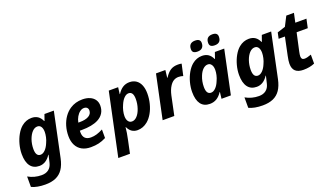

<svg xmlns="http://www.w3.org/2000/svg" viewBox="-82 -1390 3914 2267"><g transform="rotate(-20 1874.5 -256.5)"><path d="M11.7 208V76.7Q89.4 121.1 180.7 121.1Q233.4 121.1 268.1 94.5Q302.7 67.9 314.9 18.1L337.9 -78.1H334Q306.2 -34.7 270.5 -12.5Q234.9 9.8 192.9 9.8Q119.1 9.8 80.6 -42.2Q42 -94.2 42 -192.9Q42 -252 58.3 -313.7Q74.7 -375.5 104 -427.2Q133.3 -479 169.9 -509.3Q226.6 -555.7 295.4 -555.7Q341.3 -555.7 373 -534.7Q404.8 -513.7 425.3 -469.2H429.2L456.5 -546.4H574.2L457 10.7Q439.9 90.8 405.5 141.4Q371.1 191.9 316.4 216.1Q261.7 240.2 183.6 240.2Q131.8 240.2 87.9 231.9Q43.9 223.6 11.7 208ZM357.4 -216.3Q372.1 -247.1 379.9 -282.5Q387.7 -317.9 387.7 -347.2Q387.7 -388.7 371.8 -412.8Q356 -437 326.2 -437Q291 -437 261 -405.5Q231 -374 211.4 -319.3Q191.9 -263.2 191.9 -201.7Q191.9 -109.9 250.5 -109.9Q280.3 -109.9 308.8 -138.4Q337.4 -167 357.4 -216.3Z M632.8 -204.1Q632.8 -269.5 650.4 -328.9Q668 -388.2 701.2 -435.3Q734.4 -482.4 779.3 -511.7Q846.7 -555.7 934.1 -555.7Q987.8 -555.7 1027.6 -538.3Q1067.4 -521 1088.9 -489.3Q1110.4 -457.5 1110.4 -415Q1110.4 -362.3 1085.9 -322.5Q1061.5 -282.7 1013.7 -257.8Q937 -218.3 807.1 -218.3H781.7Q781.2 -212.4 781.2 -198.7Q781.2 -148.9 806.2 -123.8Q831.1 -98.6 879.4 -98.6Q915.5 -98.6 951.7 -109.1Q987.8 -119.6 1031.7 -142.6V-35.2Q983.9 -10.7 939.5 -0.5Q895 9.8 839.8 9.8Q774.9 9.8 728.5 -15.6Q682.1 -41 657.5 -89.1Q632.8 -137.2 632.8 -204.1ZM969.7 -405.3Q969.7 -426.8 956.3 -440.2Q942.9 -453.6 917.5 -453.6Q891.6 -453.6 866.7 -435.1Q841.8 -416.5 823.2 -384.5Q804.7 -352.5 797.4 -314H814.5Q889.2 -314 929.4 -337.9Q969.7 -361.8 969.7 -405.3Z M1264.6 -546.4H1382.3L1371.6 -462.9H1375.5Q1405.3 -510.3 1442.4 -533.4Q1479.5 -556.6 1525.9 -556.6Q1574.2 -556.6 1609.1 -533.2Q1644 -509.8 1662.6 -465.3Q1681.2 -420.9 1681.2 -358.4Q1681.2 -293.9 1665.5 -232.4Q1649.9 -170.9 1621.1 -120.6Q1592.3 -70.3 1554.2 -38.6Q1496.1 9.3 1426.3 9.3Q1344.2 9.3 1306.6 -72.3H1303.2Q1298.3 -10.7 1278.3 81.5L1244.6 240.2H1098.1ZM1512.2 -229.5Q1530.8 -284.7 1530.8 -344.7Q1530.8 -437 1472.2 -437Q1442.4 -437 1414.6 -408.9Q1386.7 -380.9 1366.2 -331.5Q1351.6 -299.8 1343.5 -264.6Q1335.4 -229.5 1335.4 -199.2Q1335.4 -158.2 1352.5 -134Q1369.6 -109.9 1399.4 -109.9Q1433.6 -109.9 1463.6 -141.6Q1493.7 -173.3 1512.2 -229.5Z M1857.9 -546.4H1975.6L1964.8 -452.1H1968.8Q2003.9 -507.3 2041.7 -531.7Q2079.6 -556.2 2136.7 -556.2Q2164.1 -556.2 2182.1 -551.3L2149.9 -406.7Q2126 -416.5 2091.3 -416.5Q2023.4 -416.5 1981.4 -348.1Q1955.1 -307.6 1939.9 -240.7L1889.2 0H1742.7Z M2183.6 -192.9Q2183.6 -252.4 2200 -314Q2216.3 -375.5 2245.8 -427Q2275.4 -478.5 2312.5 -509.3Q2369.1 -555.7 2437 -555.7Q2483.4 -555.7 2515.1 -534.7Q2546.9 -513.7 2567.4 -469.2H2571.3L2597.7 -546.4H2715.3L2600.1 0H2482.4L2492.2 -82H2488.8Q2457.5 -34.7 2420.2 -12.5Q2382.8 9.8 2335 9.8Q2260.3 9.8 2221.9 -42Q2183.6 -93.8 2183.6 -192.9ZM2499.5 -216.8Q2514.2 -247.6 2522 -282.5Q2529.8 -317.4 2529.8 -347.2Q2529.8 -397 2506.3 -420.9Q2491.7 -437 2468.3 -437Q2435.5 -437 2407.2 -410.4Q2378.9 -383.8 2359.9 -335.9Q2334 -272.9 2334 -201.7Q2334 -109.9 2392.6 -109.9Q2422.9 -109.9 2451.4 -138.7Q2480 -167.5 2499.5 -216.8ZM2342.8 -673.3Q2342.8 -712.9 2363 -732.9Q2383.3 -752.9 2422.9 -752.9Q2488.8 -752.9 2488.8 -700.7Q2488.8 -661.6 2468.5 -641.1Q2448.2 -620.6 2408.7 -620.6Q2374.5 -620.6 2358.6 -633.3Q2342.8 -646 2342.8 -673.3ZM2559.6 -673.3Q2559.6 -712.9 2579.8 -732.9Q2600.1 -752.9 2639.6 -752.9Q2704.6 -752.9 2704.6 -700.7Q2704.6 -620.6 2625.5 -620.6Q2591.3 -620.6 2575.4 -633.3Q2559.6 -646 2559.6 -673.3Z M2742.7 208V76.7Q2820.3 121.1 2911.6 121.1Q2964.4 121.1 2999 94.5Q3033.7 67.9 3045.9 18.1L3068.8 -78.1H3064.9Q3037.1 -34.7 3001.5 -12.5Q2965.8 9.8 2923.8 9.8Q2850.1 9.8 2811.5 -42.2Q2772.9 -94.2 2772.9 -192.9Q2772.9 -252 2789.3 -313.7Q2805.7 -375.5 2835 -427.2Q2864.3 -479 2900.9 -509.3Q2957.5 -555.7 3026.4 -555.7Q3072.3 -555.7 3104 -534.7Q3135.7 -513.7 3156.2 -469.2H3160.2L3187.5 -546.4H3305.2L3188 10.7Q3170.9 90.8 3136.5 141.4Q3102.1 191.9 3047.4 216.1Q2992.7 240.2 2914.6 240.2Q2862.8 240.2 2818.8 231.9Q2774.9 223.6 2742.7 208ZM3088.4 -216.3Q3103 -247.1 3110.8 -282.5Q3118.7 -317.9 3118.7 -347.2Q3118.7 -388.7 3102.8 -412.8Q3086.9 -437 3057.1 -437Q3022 -437 2991.9 -405.5Q2961.9 -374 2942.4 -319.3Q2922.9 -263.2 2922.9 -201.7Q2922.9 -109.9 2981.4 -109.9Q3011.2 -109.9 3039.8 -138.4Q3068.4 -167 3088.4 -216.3Z M3377.4 -114.3Q3377.4 -149.9 3390.1 -209L3437.5 -435.1H3358.4L3374.5 -509.8L3476.1 -542.5L3537.1 -661.6H3633.3L3608.4 -546.4H3748.5L3724.6 -435.1H3584.5L3535.6 -211.4Q3527.3 -172.9 3527.3 -151.4Q3527.3 -109.4 3567.4 -109.4Q3599.1 -109.4 3651.9 -129.4V-17.1Q3590.8 9.8 3510.7 9.8Q3444.8 9.8 3411.1 -20.5Q3377.4 -50.8 3377.4 -114.3Z"/></g></svg>

Font: Viking Open Sans
Style: Bold Italic
Weight: 700
Italic angle: -12°
Foundry: Ascender Corporation
Version: Version 2.000